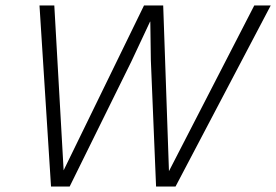

<svg xmlns="http://www.w3.org/2000/svg" viewBox="-20 -680 1007 700"><path d="M166 0 124 -660H178L212 -59L505 -660H575L596 -56L907 -660H967L620 0H549L530 -460L528 -601H527L459 -456L234 0Z"/></svg>

Font: Kantumruy Pro Light
Style: Italic
Weight: 300
Italic angle: -13°
Version: Version 1.002